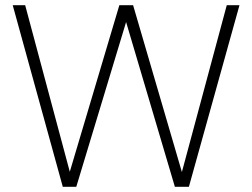

<svg xmlns="http://www.w3.org/2000/svg" viewBox="-20 -720 971 740"><path d="M222 0 29 -700H77L249 -58L440 -700H493L681 -57L854 -700H903L708 0H654L466 -635L274 0Z"/></svg>

Font: DM Sans 9pt ExtraLight
Style: Regular
Weight: 250
Version: Version 4.004;gftools[0.9.30]